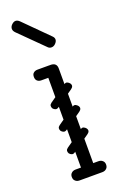

<svg xmlns="http://www.w3.org/2000/svg" viewBox="-143 -767 512 810"><g transform="rotate(-20 113.0 -362.5)"><path d="M117 0Q90 0 90 -26V-474Q90 -500 117 -500Q145 -500 145 -474V-26Q145 0 117 0ZM59 -452Q47 -452 40 -459Q34 -465 34 -476Q34 -488 40 -493Q47 -500 59 -500H110Q121 -500 127 -498.5Q133 -497 134 -495Q138 -491 141 -486Q144 -481 144 -476Q142 -463 135 -459Q131 -452 110 -452ZM40 -25Q40 -36 47 -42Q54 -49 66 -49H115Q127 -49 134 -43Q141 -36 141 -25Q141 -13 134 -6Q127 0 115 0H66Q54 0 47 -7Q40 -13 40 -25ZM194 -25Q194 -13 187 -7Q180 0 168 0H119Q108 0 100 -6Q93 -13 93 -25Q93 -36 100 -43Q108 -49 119 -49H168Q180 -49 187 -42Q194 -36 194 -25ZM87 -320Q80 -315 73.5 -317Q67 -319 62 -325Q58 -332 59 -338Q60 -344 67 -349L144 -403Q152 -409 158.5 -406Q165 -403 169 -398Q174 -391 172.5 -385Q171 -379 164 -374ZM87 -118Q80 -113 73.5 -115Q67 -117 62 -123Q58 -130 59 -136Q60 -142 67 -147L144 -201Q152 -207 158.5 -204Q165 -201 169 -196Q174 -189 172.5 -183Q171 -177 164 -172ZM87 -219Q80 -214 73.5 -216Q67 -218 62 -224Q58 -231 59 -237Q60 -243 67 -248L144 -302Q152 -308 158.5 -305Q165 -302 169 -297Q174 -290 172.5 -284Q171 -278 164 -273ZM132 -574 25 -680Q16 -689 16 -698Q16 -708 24 -716Q33 -725 42 -725Q51 -725 60 -716L167 -609Q174 -602 174 -594Q174 -585 165 -576Q157 -568 147 -568Q138 -568 132 -574Z"/></g></svg>

Font: Nsibidi Libre Uzo
Style: Regular
Weight: 400
Designer: Oluwaseun Badejo
Version: Version 1.021